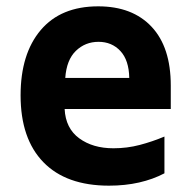

<svg xmlns="http://www.w3.org/2000/svg" viewBox="-20 -576 603 606"><path d="M324 10Q189 10 117 -64Q45 -138 45 -275Q45 -406 108.5 -481Q172 -556 290 -556Q398 -556 458.5 -491.5Q519 -427 519 -306V-232H184Q187 -171 230 -139.5Q273 -108 338 -108Q381 -108 421 -118.5Q461 -129 499 -145V-29Q463 -10 419 0Q375 10 324 10ZM388 -330Q387 -386 360 -415Q333 -444 291 -444Q249 -444 219.5 -415.5Q190 -387 186 -330Z"/></svg>

Font: Noto Sans Mono SemiCondensed
Style: Bold
Weight: 700
Width: 4
Designer: Monotype Design Team
Foundry: Monotype Imaging Inc.
Version: Version 2.014